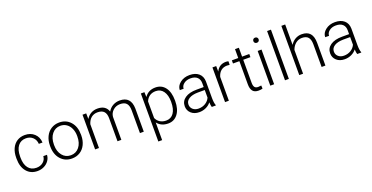

<svg xmlns="http://www.w3.org/2000/svg" viewBox="-30 -1647 5326 2748"><g transform="rotate(-20 2633.0 -273.5)"><path d="M271.5 -39.6Q332.5 -39.6 373.8 -74Q415 -108.4 418.5 -163.1H474.6Q472.2 -114.7 444.3 -75Q416.5 -35.2 370.4 -12.7Q324.2 9.8 271.5 9.8Q167.5 9.8 106.7 -62.5Q45.9 -134.8 45.9 -256.8V-274.4Q45.9 -352.5 73.2 -412.6Q100.6 -472.7 151.6 -505.4Q202.6 -538.1 271 -538.1Q357.9 -538.1 414.3 -486.3Q470.7 -434.6 474.6 -350.1H418.5Q414.6 -412.1 373.8 -450.2Q333 -488.3 271 -488.3Q191.9 -488.3 148.2 -431.2Q104.5 -374 104.5 -271V-253.9Q104.5 -152.8 148.2 -96.2Q191.9 -39.6 271.5 -39.6Z M559.1 -272Q559.1 -348.1 588.6 -409.2Q618.2 -470.2 672.1 -504.2Q726.1 -538.1 794.4 -538.1Q899.9 -538.1 965.3 -464.1Q1030.8 -390.1 1030.8 -268.1V-255.9Q1030.8 -179.2 1001.2 -117.9Q971.7 -56.6 918 -23.4Q864.3 9.8 795.4 9.8Q690.4 9.8 624.8 -64.2Q559.1 -138.2 559.1 -260.3ZM617.7 -255.9Q617.7 -161.1 666.7 -100.3Q715.8 -39.6 795.4 -39.6Q874.5 -39.6 923.6 -100.3Q972.7 -161.1 972.7 -260.7V-272Q972.7 -332.5 950.2 -382.8Q927.7 -433.1 887.2 -460.7Q846.7 -488.3 794.4 -488.3Q716.3 -488.3 667 -427Q617.7 -365.7 617.7 -266.6Z M1204.6 -528.3 1206.5 -442.4Q1235.8 -490.2 1279.8 -514.2Q1323.7 -538.1 1377.4 -538.1Q1502.4 -538.1 1536.1 -435.5Q1564.5 -484.9 1611.8 -511.5Q1659.2 -538.1 1716.3 -538.1Q1886.2 -538.1 1889.6 -352.5V0H1831.1V-348.1Q1830.6 -418.9 1800.5 -453.1Q1770.5 -487.3 1702.6 -487.3Q1639.6 -486.3 1596.2 -446.5Q1552.7 -406.7 1547.9 -349.6V0H1489.3V-352.5Q1488.8 -420.4 1457.3 -453.9Q1425.8 -487.3 1360.4 -487.3Q1305.2 -487.3 1265.6 -455.8Q1226.1 -424.3 1207 -362.3V0H1148.4V-528.3Z M2462.4 -258.8Q2462.4 -135.3 2407.7 -62.7Q2353 9.8 2261.2 9.8Q2152.8 9.8 2095.2 -66.4V203.1H2037.1V-528.3H2091.3L2094.2 -453.6Q2151.4 -538.1 2259.8 -538.1Q2354.5 -538.1 2408.4 -466.3Q2462.4 -394.5 2462.4 -267.1ZM2403.8 -269Q2403.8 -370.1 2362.3 -428.7Q2320.8 -487.3 2246.6 -487.3Q2192.9 -487.3 2154.3 -461.4Q2115.7 -435.5 2095.2 -386.2V-132.8Q2116.2 -87.4 2155.3 -63.5Q2194.3 -39.6 2247.6 -39.6Q2321.3 -39.6 2362.5 -98.4Q2403.8 -157.2 2403.8 -269Z M2925.3 0Q2916.5 -24.9 2914.1 -73.7Q2883.3 -33.7 2835.7 -12Q2788.1 9.8 2734.9 9.8Q2658.7 9.8 2611.6 -32.7Q2564.5 -75.2 2564.5 -140.1Q2564.5 -217.3 2628.7 -262.2Q2692.9 -307.1 2807.6 -307.1H2913.6V-367.2Q2913.6 -423.8 2878.7 -456.3Q2843.8 -488.8 2776.9 -488.8Q2715.8 -488.8 2675.8 -457.5Q2635.7 -426.3 2635.7 -382.3L2577.1 -382.8Q2577.1 -445.8 2635.7 -491.9Q2694.3 -538.1 2779.8 -538.1Q2868.2 -538.1 2919.2 -493.9Q2970.2 -449.7 2971.7 -370.6V-120.6Q2971.7 -43.9 2987.8 -5.9V0ZM2741.7 -42Q2800.3 -42 2846.4 -70.3Q2892.6 -98.6 2913.6 -146V-262.2H2809.1Q2721.7 -261.2 2672.4 -230.2Q2623 -199.2 2623 -145Q2623 -100.6 2656 -71.3Q2689 -42 2741.7 -42Z M3371.6 -478.5Q3353 -481.9 3332 -481.9Q3277.3 -481.9 3239.5 -451.4Q3201.7 -420.9 3185.5 -362.8V0H3127.4V-528.3H3184.6L3185.5 -444.3Q3231.9 -538.1 3334.5 -538.1Q3358.9 -538.1 3373 -531.7Z M3579.1 -663.6V-528.3H3688.5V-480.5H3579.1V-128.4Q3579.1 -84.5 3595 -63Q3610.8 -41.5 3647.9 -41.5Q3662.6 -41.5 3695.3 -46.4L3697.8 1.5Q3674.8 9.8 3635.3 9.8Q3575.2 9.8 3547.9 -25.1Q3520.5 -60.1 3520.5 -127.9V-480.5H3423.3V-528.3H3520.5V-663.6Z M3875 0H3816.4V-528.3H3875ZM3806.2 -681.2Q3806.2 -697.8 3816.9 -709.2Q3827.6 -720.7 3846.2 -720.7Q3864.7 -720.7 3875.7 -709.2Q3886.7 -697.8 3886.7 -681.2Q3886.7 -664.6 3875.7 -653.3Q3864.7 -642.1 3846.2 -642.1Q3827.6 -642.1 3816.9 -653.3Q3806.2 -664.6 3806.2 -681.2Z M4099.1 0H4040.5V-750H4099.1Z M4315.9 -439Q4344.7 -486.3 4389.6 -512.2Q4434.6 -538.1 4487.8 -538.1Q4572.8 -538.1 4614.3 -490.2Q4655.8 -442.4 4656.2 -346.7V0H4598.1V-347.2Q4597.7 -418 4568.1 -452.6Q4538.6 -487.3 4473.6 -487.3Q4419.4 -487.3 4377.7 -453.4Q4335.9 -419.4 4315.9 -361.8V0H4257.8V-750H4315.9Z M5140.1 0Q5131.3 -24.9 5128.9 -73.7Q5098.1 -33.7 5050.5 -12Q5002.9 9.8 4949.7 9.8Q4873.5 9.8 4826.4 -32.7Q4779.3 -75.2 4779.3 -140.1Q4779.3 -217.3 4843.5 -262.2Q4907.7 -307.1 5022.5 -307.1H5128.4V-367.2Q5128.4 -423.8 5093.5 -456.3Q5058.6 -488.8 4991.7 -488.8Q4930.7 -488.8 4890.6 -457.5Q4850.6 -426.3 4850.6 -382.3L4792 -382.8Q4792 -445.8 4850.6 -491.9Q4909.2 -538.1 4994.6 -538.1Q5083 -538.1 5134 -493.9Q5185.1 -449.7 5186.5 -370.6V-120.6Q5186.5 -43.9 5202.6 -5.9V0ZM4956.5 -42Q5015.1 -42 5061.3 -70.3Q5107.4 -98.6 5128.4 -146V-262.2H5023.9Q4936.5 -261.2 4887.2 -230.2Q4837.9 -199.2 4837.9 -145Q4837.9 -100.6 4870.8 -71.3Q4903.8 -42 4956.5 -42Z"/></g></svg>

Font: Vazir Thin UI
Style: Thin-UI
Weight: 100
Designer: Saber Rastikerdar
Foundry: Saber Rastikerdar
Version: Version 30.0.0